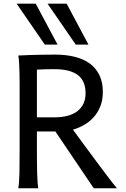

<svg xmlns="http://www.w3.org/2000/svg" viewBox="-20 -1011 677 1031"><path d="M178.2 -212.4Q178.2 -176.3 178.5 -144Q178.7 -111.8 179.4 -84.5Q180.2 -57.1 181.6 -35.6Q183.1 -14.2 185.5 0H78.1Q83.5 -29.3 84.5 -84.7Q85.4 -140.1 85.4 -212.4V-558.1Q85.4 -592.3 84.7 -621.8Q84 -651.4 82.5 -674.8Q81.1 -698.2 78.1 -712.9Q103.5 -713.9 134.3 -715.3Q160.6 -716.3 196.8 -717Q232.9 -717.8 275.9 -717.8Q333 -717.8 380.1 -706.3Q427.2 -694.8 460.9 -670.7Q494.6 -646.5 513.4 -608.4Q532.2 -570.3 532.2 -517.6Q532.2 -473.1 518.3 -439Q504.4 -404.8 481.7 -380.1Q459 -355.5 430.2 -339.4Q401.4 -323.2 371.6 -314.9Q386.2 -294.9 407.5 -265.9Q428.7 -236.8 452.9 -204.3Q477.1 -171.9 501.7 -138.4Q526.4 -105 547.9 -76.7Q569.3 -48.3 585.4 -27.8Q601.6 -7.3 607.9 0H483.4L277.3 -305.2H178.2ZM178.2 -380.9H271Q354 -380.9 396.7 -415Q439.5 -449.2 439.5 -510.3Q439.5 -541.5 429.9 -565.7Q420.4 -589.8 400.1 -606.2Q379.9 -622.6 347.9 -631.1Q315.9 -639.6 271 -639.6Q245.1 -639.6 221.4 -638.9Q197.8 -638.2 178.2 -637.2ZM337.9 -991.2 455.1 -771.5H386.7L235.4 -991.2ZM171.9 -991.2 289.1 -771.5H220.7L69.3 -991.2Z"/></svg>

Font: Andika Eur
Style: Regular
Weight: 400
Designer: Victor Gaultney, Annie Olsen, Julie Remington, Don Collingsworth, Eric Hays, Becca Hirsbrunner
Foundry: SIL International
Version: Version 5.000